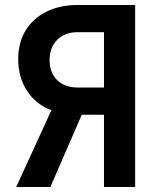

<svg xmlns="http://www.w3.org/2000/svg" viewBox="-20 -750 640 770"><path d="M45 0 186 -308Q124 -331 88.5 -385.5Q53 -440 53 -513Q53 -579 82.5 -627.5Q112 -676 166 -703Q220 -730 292 -730H522V0H397V-290H308L182 0ZM292 -399H397V-621H292Q240 -621 209.5 -590.5Q179 -560 179 -509Q179 -458 209.5 -428.5Q240 -399 292 -399Z"/></svg>

Font: JetBrains Mono NL
Style: Bold
Weight: 700
Monospace: yes
Designer: Philipp Nurullin, Konstantin Bulenkov
Foundry: JetBrains
Version: Version 2.305; ttfautohint (v1.8.4.7-5d5b)